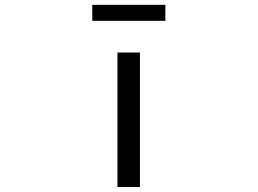

<svg xmlns="http://www.w3.org/2000/svg" viewBox="-20 -755 1040 775"><path d="M454.1 0V-543H544.9V0ZM352.5 -670.9V-735.4H647.5V-670.9Z"/></svg>

Font: Gen Shin Gothic Monospace Regular
Style: Regular
Weight: 400
Designer: [Source Han Sans]
Ryoko NISHIZUKA  (kana & ideographs); Paul D. Hunt (Latin, Greek & Cyrillic); Wenlong ZHANG  (bopomofo
Version: Version 1.002.20150607